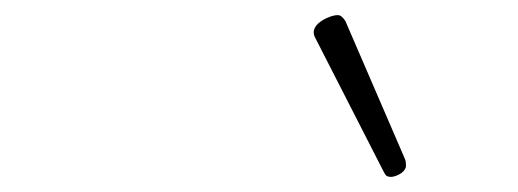

<svg xmlns="http://www.w3.org/2000/svg" viewBox="-20 -864 685 254"><path d="M497 -630Q494 -630 492 -631Q490 -632 488 -636L396 -816Q395 -819 395 -821.5Q395 -824 396 -826Q398 -831 403.5 -835Q409 -839 415.5 -841.5Q422 -844 427 -844Q432 -844 437 -836L516 -653Q517 -650 517 -647.5Q517 -645 517 -643Q515 -637 508.5 -633.5Q502 -630 497 -630Z"/></svg>

Font: Playwrite CU Thin
Style: Regular
Weight: 250
Designer: Veronika Burian, José Scaglione
Foundry: TypeTogether
Version: Version 1.002